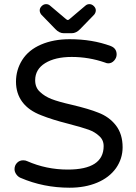

<svg xmlns="http://www.w3.org/2000/svg" viewBox="-20 -878 642 909"><path d="M242.2 -740.2 175.8 -808.6Q168 -818.4 168 -829.1Q168 -839.8 177.2 -849.1Q186.5 -858.4 198.2 -858.4Q209 -858.4 216.8 -851.6L293 -787.1Q298.8 -783.2 300.8 -783.2Q304.7 -783.2 308.6 -787.1L384.8 -851.6Q392.6 -858.4 403.3 -858.4Q415 -858.4 424.3 -849.1Q433.6 -839.8 433.6 -829.1Q433.6 -818.4 425.8 -808.6L359.4 -740.2Q340.8 -720.7 319.3 -720.7H282.2Q260.7 -720.7 242.2 -740.2ZM77.1 -36.1Q65.4 -41 57.1 -52.7Q48.8 -64.5 48.8 -77.1Q48.8 -94.7 60.5 -106.9Q72.3 -119.1 89.8 -119.1Q100.6 -119.1 108.4 -115.2Q199.2 -75.2 300.8 -75.2Q470.7 -75.2 470.7 -186.5Q470.7 -215.8 449.2 -234.4Q429.7 -252.9 400.4 -263.7Q371.1 -274.4 303.7 -292Q226.6 -311.5 175.8 -332Q116.2 -354.5 85.9 -395Q55.7 -435.5 55.7 -491.2Q55.7 -546.9 85 -593.8Q115.2 -641.6 174.3 -667Q233.4 -692.4 309.6 -692.4Q417 -692.4 503.9 -660.2Q532.2 -649.4 532.2 -620.1Q532.2 -604.5 520.5 -591.3Q508.8 -578.1 492.2 -578.1Q485.4 -578.1 476.6 -582Q400.4 -608.4 319.3 -608.4Q241.2 -608.4 193.8 -579.1Q146.5 -549.8 146.5 -498Q146.5 -462.9 169.9 -442.4Q191.4 -421.9 223.6 -409.2Q255.9 -396.5 320.3 -381.8Q402.3 -362.3 445.3 -344.7Q497.1 -325.2 528.8 -284.2Q560.5 -243.2 560.5 -180.7Q560.5 -127 529.3 -82Q497.1 -37.1 439.9 -13.2Q382.8 10.7 309.6 10.7Q185.5 10.7 77.1 -36.1Z"/></svg>

Font: FakePearl
Style: Regular
Weight: 400
Version: Version 1.2